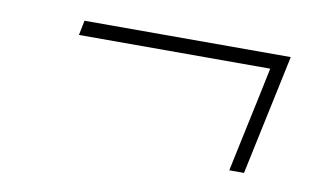

<svg xmlns="http://www.w3.org/2000/svg" viewBox="-40 -485 640 385"><g transform="rotate(10 280.0 -292.5)"><path d="M443.5 -170Q452.5 -212 461.2 -253.5Q470 -295 477.5 -330L489 -385H99.5L105.5 -415H525.5L507.5 -330Q500 -295 491.2 -253.5Q482.5 -212 473.5 -170Z"/></g></svg>

Font: Commissioner Thin
Style: Italic
Weight: 100
Italic angle: -12°
Designer: Kostas Bartsokas
Foundry: Kostas Bartsokas
Version: Version 1.000; ttfautohint (v1.8.3)